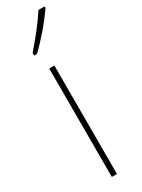

<svg xmlns="http://www.w3.org/2000/svg" viewBox="-206 -785 596 808"><g transform="rotate(-30 92.5 -381.5)"><path d="M185 -756V-763H155C121 -711 88 -671 43 -618V-606H57C97 -643 152 -707 185 -756ZM96 0V-527H71V0Z"/></g></svg>

Font: Noto Sans Bengali ExtraCondensed Thin
Style: Regular
Weight: 100
Width: 2
Designer: Joana Ranito - Universal Thirst; Jelle Bosma - Monotype Design Team
Foundry: Universal Thirst ehf.
Version: Version 3.000